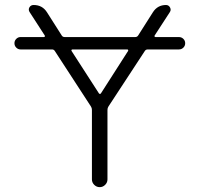

<svg xmlns="http://www.w3.org/2000/svg" viewBox="-20 -774 800 772"><path d="M495.1 -569.3Q496.1 -571.3 495.1 -573.2Q494.1 -575.2 492.2 -575.2H271.5Q268.6 -575.2 267.6 -573.2Q266.6 -571.3 267.6 -569.3L377.9 -398.4Q378.9 -396.5 381.8 -396.5Q384.8 -396.5 385.7 -398.4ZM62.5 -575.2Q52.7 -575.2 45.4 -582.5Q38.1 -589.8 38.1 -600.1Q38.1 -610.4 45.4 -617.7Q52.7 -625 62.5 -625H156.2Q159.2 -625 160.2 -627Q161.1 -628.9 160.2 -630.9L99.6 -724.6Q92.8 -734.4 98.1 -744.1Q103.5 -753.9 115.2 -753.9Q150.4 -753.9 168.9 -724.6L228.5 -630.9Q232.4 -625 240.2 -625H523.4Q531.2 -625 535.2 -630.9L594.7 -724.6Q613.3 -753.9 647.5 -753.9Q658.2 -753.9 663.6 -744.1Q668.9 -734.4 663.1 -725.6L601.6 -630.9Q600.6 -628.9 601.6 -627Q602.5 -625 605.5 -625H699.2Q710 -625 717.3 -617.7Q724.6 -610.4 724.6 -600.1Q724.6 -589.8 717.3 -582.5Q710 -575.2 699.2 -575.2H574.2Q566.4 -575.2 562.5 -569.3L416 -345.7Q412.1 -339.8 412.1 -332V-52.7Q412.1 -40 402.8 -30.8Q393.6 -21.5 380.9 -21.5Q368.2 -21.5 358.9 -30.8Q349.6 -40 349.6 -52.7V-332Q349.6 -339.8 345.7 -345.7L200.2 -569.3Q196.3 -575.2 189.5 -575.2Z"/></svg>

Font: Gen Jyuu Gothic P Light
Style: Regular
Weight: 200
Designer: [Source Han Sans]
Ryoko NISHIZUKA  (kana & ideographs); Paul D. Hunt (Latin, Greek & Cyrillic); Wenlong ZHANG  (bopomofo
Version: Version 1.002.20150607